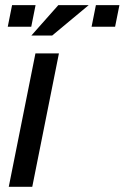

<svg xmlns="http://www.w3.org/2000/svg" viewBox="-20 -718 479 738"><path d="M206.5 -512.7 104 0H13.7L116.2 -512.7ZM439 -698.2 422.4 -615.2H332L348.6 -698.2ZM116.7 -698.2 100.1 -615.2H9.8L26.4 -698.2ZM204.1 -698.2H320.8L180.7 -581.5H100.6Z"/></svg>

Font: Sansation
Style: Italic
Weight: 400
Designer: Bernd Montag
Version: Version 1.301